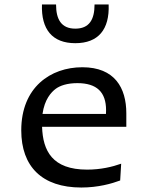

<svg xmlns="http://www.w3.org/2000/svg" viewBox="-20 -826 660 858"><path d="M229.5 -429.5C248 -443 279.5 -454.5 325.5 -454.5C412.5 -454.5 454 -414.5 454 -333.5L453.5 -317H170C179 -381.5 208.5 -414 229.5 -429.5ZM230.5 -806H167.5C163.5 -694.5 214 -633 316.5 -633C419.5 -633 470 -694.5 465.5 -806H402.5C402.5 -738 378.5 -698 316.5 -698C255 -698 230.5 -738 230.5 -806ZM75 -243.5C75 -82 167.5 12 343.5 12C418.5 12 479.5 -5.5 517 -19.5L521.5 -94.5C482.5 -80.5 430 -68 369.5 -68C213.5 -68 171.5 -152 168 -259.5H544.5V-319.5C544.5 -433.5 492.5 -525.5 348 -525.5C205.5 -525.5 75 -435.5 75 -243.5Z"/></svg>

Font: Monaspace Argon
Style: Regular
Weight: 400
Designer: Riley Cran & the Lettermatic Team
Foundry: Lettermatic
Version: Version 1.200 (Monaspace Argon)